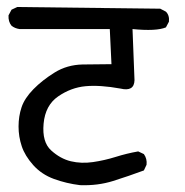

<svg xmlns="http://www.w3.org/2000/svg" viewBox="-20 -582 540 561"><path d="M213.9 -41Q173.8 -45.9 137.7 -59.1Q101.6 -72.3 77.1 -99.6Q52.7 -127 43.5 -154.8Q34.2 -182.6 34.2 -212.4Q34.2 -242.2 43 -268.6Q51.8 -294.9 77.6 -321.3Q103.5 -347.7 139.6 -370.1Q175.8 -392.6 221.2 -393.6Q266.6 -394.5 305.7 -394.5L300.8 -497.1H37.1Q23.4 -499 13.7 -506.8Q3.9 -518.6 4.9 -537.1L13.7 -553.7L30.3 -561.5L448.2 -556.6L464.8 -547.9Q475.6 -537.1 473.6 -518.6L464.8 -502Q436.5 -490.2 367.2 -497.1L373 -347.7Q372.1 -313.5 332 -323.2Q272.5 -334 230 -330.1Q187.5 -326.2 149.9 -300.3Q112.3 -274.4 107.4 -220.7Q102.5 -167 129.4 -142.6Q156.2 -118.2 187 -110.8Q217.8 -103.5 251.5 -108.4Q285.2 -113.3 317.9 -123.5Q350.6 -133.8 383.8 -139.6L400.4 -131.8Q410.2 -118.2 408.2 -100.6L400.4 -84Q355.5 -67.4 310.5 -53.2Q265.6 -39.1 213.9 -41Z"/></svg>

Font: JasonHandwriting4
Style: Regular
Weight: 400
Version: Version 1.01.21